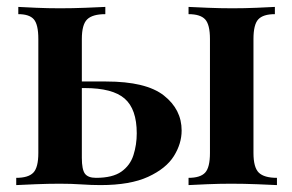

<svg xmlns="http://www.w3.org/2000/svg" viewBox="-20 -536 847 556"><path d="M285 -516V-495Q248 -495 232.5 -480Q217 -465 217 -423V-79Q217 -45 226 -33Q235 -21 258 -21Q306 -21 331.5 -39Q357 -57 366.5 -87Q376 -117 376 -150Q376 -220 341 -250.5Q306 -281 225 -281Q208 -281 190 -281Q172 -281 157 -281L155 -300Q192 -300 225 -300Q258 -300 287 -300Q403 -300 454.5 -259.5Q506 -219 506 -158Q506 -120 483.5 -84Q461 -48 409 -24Q357 0 271 0Q245 0 216 -2Q187 -4 153 -4Q120 -4 83 -2.5Q46 -1 27 0V-21Q62 -21 76.5 -36Q91 -51 91 -93V-423Q91 -465 78 -480Q65 -495 33 -495V-516Q51 -515 84.5 -513.5Q118 -512 154 -512Q190 -512 228 -513.5Q266 -515 285 -516ZM776 -516V-495Q742 -495 728 -480Q714 -465 714 -423V-93Q714 -51 729.5 -36Q745 -21 782 -21V0Q763 -1 724.5 -2.5Q686 -4 649 -4Q615 -4 579.5 -2.5Q544 -1 526 0V-21Q560 -21 574 -36Q588 -51 588 -93V-423Q588 -465 574 -480Q560 -495 526 -495V-516Q545 -515 581.5 -513.5Q618 -512 653 -512Q688 -512 723.5 -513.5Q759 -515 776 -516Z"/></svg>

Font: Playfair Display SemiBold
Style: Regular
Weight: 600
Designer: Claus Eggers Sørensen
Foundry: Claus Eggers Sørensen
Version: Version 1.203